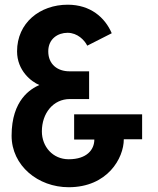

<svg xmlns="http://www.w3.org/2000/svg" viewBox="-20 -762 667 808"><path d="M347.2 -569.8 450.2 -622.1C421.9 -688.5 360.4 -742.2 265.1 -742.2C147.9 -742.2 51.8 -666 51.8 -545.9C51.8 -464.8 111.8 -418 145.5 -404.3C109.9 -388.2 28.8 -342.3 28.8 -190.9C28.8 -64.9 140.1 25.9 269 25.9C432.1 25.9 501 -96.2 501 -175.8H578.1V-280.8H292V-174.8H377C377 -132.8 346.2 -91.8 269 -91.8C202.1 -91.8 156.2 -145 156.2 -209C156.2 -285.6 204.1 -345.2 273.9 -345.2H355V-461.9H272C222.7 -461.9 183.1 -490.7 183.1 -545.9C183.1 -599.1 224.1 -624 264.2 -624C306.2 -624 335.9 -592.8 347.2 -569.8Z"/></svg>

Font: Tuffy
Style: Bold
Weight: 700
Designer: Thatcher Ulrich, Karoly Barta, Michael Everson
Version: Version 001.270